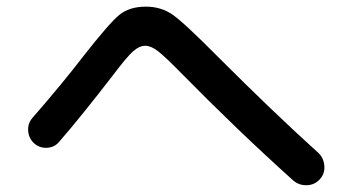

<svg xmlns="http://www.w3.org/2000/svg" viewBox="-20 -630 1040 566"><path d="M154.3 -211.9Q140.6 -195.3 118.2 -194.3Q95.7 -193.4 80.1 -208Q64.5 -222.7 63 -244.6Q61.5 -266.6 76.2 -283.2Q163.1 -382.8 224.6 -462.9Q301.8 -561.5 331.5 -585.9Q361.3 -610.4 410.2 -610.4Q454.1 -610.4 487.8 -587.4Q521.5 -564.5 622.1 -462.9Q788.1 -296.9 917 -180.7Q933.6 -166 936 -142.6Q938.5 -119.1 923.3 -102.1Q908.2 -85 885.3 -84Q862.3 -83 844.7 -97.7Q679.7 -246.1 515.6 -413.1Q465.8 -463.9 445.3 -479.5Q424.8 -495.1 408.2 -495.1Q390.6 -495.1 372.1 -478.5Q353.5 -461.9 314.5 -410.2Q219.7 -287.1 154.3 -211.9Z"/></svg>

Font: Rounded Mgen+ 2p medium
Style: Regular
Weight: 500
Designer: [Source Han Sans]
Ryoko NISHIZUKA  (kana & ideographs); Paul D. Hunt (Latin, Greek & Cyrillic); Wenlong ZHANG  (bopomofo
Version: Version 1.059.20150602